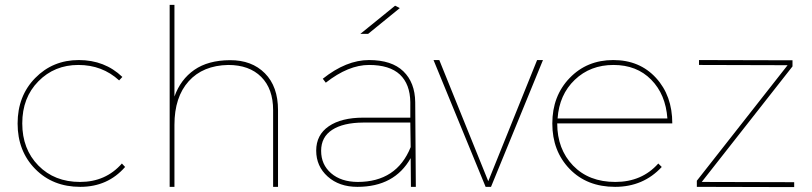

<svg xmlns="http://www.w3.org/2000/svg" viewBox="-20 -762 3310 783"><path d="M479 -448.2 465.8 -434.1Q397 -497.1 299.6 -497.1Q202.1 -497.1 136.5 -430.4Q70.8 -363.8 70.8 -258.8Q70.8 -153.8 136.5 -86.9Q202.1 -20 306.6 -20Q411.1 -20 477.1 -95.2L490.2 -81.1Q419.4 0 307.4 0Q195.3 0 123.5 -73Q51.8 -146 51.8 -258.3Q51.8 -370.6 123.5 -443.8Q195.3 -517.1 301.3 -517.1Q407.2 -517.1 479 -448.2Z M1113.8 -313V0H1093.8V-313Q1093.8 -399.9 1045.2 -448.5Q996.6 -497.1 910.6 -497.1Q807.6 -495.1 749.5 -430.7Q691.4 -366.2 691.4 -252.9V0H671.9V-742.2H691.4V-368.2Q716.3 -438 772.5 -477.1Q828.6 -516.1 917.7 -516.6Q1006.8 -517.1 1060.3 -463.1Q1113.8 -409.2 1113.8 -313Z M1438.5 -20Q1597.7 -20 1654.8 -162.1L1653.3 -262.2H1461.4Q1379.4 -261.7 1334.5 -232.4Q1289.6 -203.1 1289.6 -147Q1289.6 -90.8 1330.1 -55.7Q1370.6 -20.5 1438.5 -20ZM1437.5 0Q1363.3 0 1316.4 -42Q1269.5 -84 1269.5 -147.9Q1269.5 -211.9 1320.8 -247.1Q1372.1 -282.2 1461.4 -282.2H1653.3V-345.2Q1652.3 -418.9 1610.8 -458Q1568.8 -497.1 1484.9 -497.1Q1400.9 -497.1 1308.6 -424.8L1296.4 -440.9Q1392.1 -517.1 1484.9 -517.1Q1577.6 -517.1 1625 -471.2Q1672.4 -425.3 1673.3 -345.2L1675.8 0H1655.8L1654.8 -117.2Q1588.9 0 1437.5 0ZM1481.4 -624H1449.7L1591.3 -738.8L1610.4 -729Z M1982.4 0H1960.4L1748 -517.1H1771.5L1971.2 -22.9L2170.4 -517.1H2194.3Z M2253.9 -278.8H2701.7Q2694.8 -377 2635.7 -437Q2576.7 -497.1 2481.9 -497.1Q2387.2 -497.1 2324 -436.5Q2260.7 -376 2253.9 -278.8ZM2664.6 -95.2 2678.7 -81.1Q2603.5 0 2488.5 0Q2373.5 0 2303 -73Q2232.4 -146 2232.4 -258.3Q2232.4 -370.6 2303 -443.8Q2373.5 -517.1 2481 -517.1Q2588.4 -517.1 2655 -444.6Q2721.7 -372.1 2721.7 -258.8H2252.4Q2252.4 -153.8 2316.9 -86.9Q2381.3 -20 2489.5 -20Q2597.7 -20 2664.6 -95.2Z M3211.9 -491.2 2841.8 -20 3218.8 -19V1L2821.8 0V-24.9L3191.9 -496.1L2830.6 -497.1V-517.1L3211.9 -516.1Z"/></svg>

Font: Montserrat-Hairline
Style: Regular
Weight: 250
Designer: Julieta Ulanovsky
Foundry: Julieta Ulanovsky
Version: Version 1.000;PS 002.000;hotconv 1.0.70;makeotf.lib2.5.58329